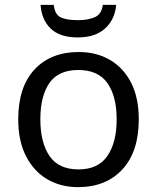

<svg xmlns="http://www.w3.org/2000/svg" viewBox="-20 -760 645 790"><path d="M551 -269Q551 -136 483.5 -63Q416 10 301 10Q230 10 174.5 -22.5Q119 -55 87 -117.5Q55 -180 55 -269Q55 -402 122 -474Q189 -546 304 -546Q377 -546 432.5 -513.5Q488 -481 519.5 -419.5Q551 -358 551 -269ZM146 -269Q146 -174 183.5 -118.5Q221 -63 303 -63Q384 -63 422 -118.5Q460 -174 460 -269Q460 -364 422 -418Q384 -472 302 -472Q220 -472 183 -418Q146 -364 146 -269ZM458 -740Q453 -680 412.5 -643Q372 -606 300 -606Q226 -606 188.5 -642.5Q151 -679 147 -740H201Q206 -699 231 -688Q256 -677 302 -677Q341 -677 369.5 -689Q398 -701 403 -740Z"/></svg>

Font: Go Noto Kurrent-Regular
Style: Regular
Weight: 400
Designer: Monotype Design Team
Foundry: Monotype Imaging Inc.
Version: Version 2.012; ttfautohint (v1.8.4.7-5d5b)